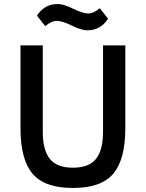

<svg xmlns="http://www.w3.org/2000/svg" viewBox="-20 -924 726 956"><path d="M82 -698H193V-268Q193 -177 228 -133Q263 -89 343 -89Q423 -89 458 -133Q493 -177 493 -268V-698H604V-286Q604 -130 544 -59Q484 12 343 12Q202 12 142 -59Q82 -130 82 -286ZM415 -773Q385 -773 337 -797Q289 -820 263 -820Q236 -820 205 -794L164 -846Q201 -904 267 -904Q297 -904 345 -880Q393 -857 419 -857Q446 -857 477 -883L518 -831Q481 -773 415 -773Z"/></svg>

Font: IBM Plex Sans Medm
Style: Regular
Weight: 500
Designer: Mike Abbink, Paul van der Laan, Pieter van Rosmalen
Foundry: Bold Monday
Version: Version 3.005